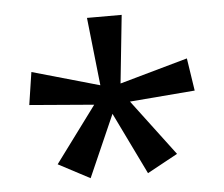

<svg xmlns="http://www.w3.org/2000/svg" viewBox="-40 -805 631 540"><g transform="rotate(-5 275.5 -535.0)"><path d="M322 -760 302 -568 494 -622 508 -530 324 -515 443 -357 357 -310 272 -485 195 -310 106 -357 223 -515 41 -530 55 -622 245 -568 224 -760Z"/></g></svg>

Font: Noto Sans Hebrew Droid SemiBold
Style: Regular
Weight: 600
Designer: Monotype Design Team
Foundry: Monotype Imaging Inc.
Version: Version 1.100; ttfautohint (v1.8.4.7-5d5b)